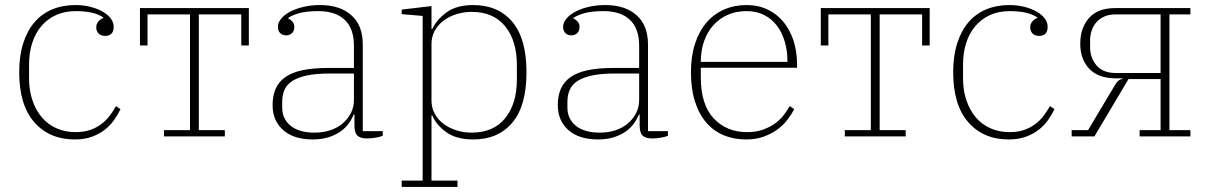

<svg xmlns="http://www.w3.org/2000/svg" viewBox="-20 -540 4774 760"><path d="M276 12Q175 12 115.5 -56.5Q56 -125 56 -254Q56 -319 72 -369Q88 -419 117 -452.5Q146 -486 187 -503Q228 -520 278 -520Q310 -520 337.5 -513Q365 -506 385.5 -494.5Q406 -483 418 -467.5Q430 -452 430 -434Q430 -398 396 -398Q379 -398 370 -407.5Q361 -417 361 -432Q361 -445 369 -454.5Q377 -464 389 -469V-471Q368 -485 340 -490.5Q312 -496 280 -496Q236 -496 202 -480.5Q168 -465 144 -437Q120 -409 107.5 -370Q95 -331 95 -284V-230Q95 -182 108.5 -142.5Q122 -103 146 -75Q170 -47 204 -32Q238 -17 279 -17Q312 -17 336.5 -25.5Q361 -34 380 -48Q399 -62 413.5 -81Q428 -100 439 -120L457 -108Q447 -87 432 -65.5Q417 -44 395.5 -27Q374 -10 344.5 1Q315 12 276 12Z M629 -25H732V-483H564V-360H534V-508H965V-360H935V-483H767V-25H870V0H629Z M1218 12Q1143 12 1101 -25Q1059 -62 1059 -124Q1059 -161 1071 -188.5Q1083 -216 1109 -234.5Q1135 -253 1177 -262Q1219 -271 1278 -271H1381V-359Q1381 -427 1344.5 -461.5Q1308 -496 1240 -496Q1194 -496 1165 -488Q1136 -480 1121 -469V-467Q1131 -462 1138 -454Q1145 -446 1145 -433Q1145 -418 1136 -409Q1127 -400 1112 -400Q1098 -400 1089 -409Q1080 -418 1080 -434Q1080 -450 1092.5 -465.5Q1105 -481 1127 -493Q1149 -505 1180 -512.5Q1211 -520 1247 -520Q1325 -520 1370.5 -480Q1416 -440 1416 -364V-21H1495V-3Q1485 2 1466.5 5Q1448 8 1433 8Q1406 8 1394.5 -3.5Q1383 -15 1383 -43V-87H1380Q1373 -69 1360.5 -51.5Q1348 -34 1328.5 -20Q1309 -6 1281.5 3Q1254 12 1218 12ZM1226 -15Q1259 -15 1287.5 -24.5Q1316 -34 1336.5 -51.5Q1357 -69 1369 -92.5Q1381 -116 1381 -144V-249H1285Q1232 -249 1196 -241.5Q1160 -234 1138 -220Q1116 -206 1106.5 -185Q1097 -164 1097 -137V-114Q1097 -70 1130 -42.5Q1163 -15 1226 -15Z M1570 175H1653V-477L1570 -484V-502L1688 -516V-425H1691Q1708 -462 1747.5 -491Q1787 -520 1853 -520Q1952 -520 2008 -453.5Q2064 -387 2064 -254Q2064 -121 2008 -54.5Q1952 12 1853 12Q1787 12 1747 -16.5Q1707 -45 1691 -83H1688V175H1791V200H1570ZM1847 -15Q1933 -15 1979.5 -72Q2026 -129 2026 -226V-282Q2026 -379 1979.5 -436Q1933 -493 1847 -493Q1816 -493 1787 -484Q1758 -475 1736 -458.5Q1714 -442 1701 -418.5Q1688 -395 1688 -366V-142Q1688 -113 1701 -89.5Q1714 -66 1736 -49.5Q1758 -33 1787 -24Q1816 -15 1847 -15Z M2347 12Q2272 12 2230 -25Q2188 -62 2188 -124Q2188 -161 2200 -188.5Q2212 -216 2238 -234.5Q2264 -253 2306 -262Q2348 -271 2407 -271H2510V-359Q2510 -427 2473.5 -461.5Q2437 -496 2369 -496Q2323 -496 2294 -488Q2265 -480 2250 -469V-467Q2260 -462 2267 -454Q2274 -446 2274 -433Q2274 -418 2265 -409Q2256 -400 2241 -400Q2227 -400 2218 -409Q2209 -418 2209 -434Q2209 -450 2221.5 -465.5Q2234 -481 2256 -493Q2278 -505 2309 -512.5Q2340 -520 2376 -520Q2454 -520 2499.5 -480Q2545 -440 2545 -364V-21H2624V-3Q2614 2 2595.5 5Q2577 8 2562 8Q2535 8 2523.5 -3.5Q2512 -15 2512 -43V-87H2509Q2502 -69 2489.5 -51.5Q2477 -34 2457.5 -20Q2438 -6 2410.5 3Q2383 12 2347 12ZM2355 -15Q2388 -15 2416.5 -24.5Q2445 -34 2465.5 -51.5Q2486 -69 2498 -92.5Q2510 -116 2510 -144V-249H2414Q2361 -249 2325 -241.5Q2289 -234 2267 -220Q2245 -206 2235.5 -185Q2226 -164 2226 -137V-114Q2226 -70 2259 -42.5Q2292 -15 2355 -15Z M2934 12Q2885 12 2845 -4.5Q2805 -21 2776 -54.5Q2747 -88 2731 -138Q2715 -188 2715 -254Q2715 -317 2731 -366.5Q2747 -416 2776 -450Q2805 -484 2845.5 -502Q2886 -520 2935 -520Q2981 -520 3018 -502.5Q3055 -485 3081 -453.5Q3107 -422 3121 -379Q3135 -336 3135 -284V-272H2754V-234Q2754 -126 2805 -71.5Q2856 -17 2937 -17Q2970 -17 2996 -25.5Q3022 -34 3043 -48Q3064 -62 3079.5 -81Q3095 -100 3106 -120L3124 -108Q3113 -87 3096.5 -65.5Q3080 -44 3056.5 -27Q3033 -10 3002.5 1Q2972 12 2934 12ZM3097 -295V-297Q3097 -340 3086 -376.5Q3075 -413 3054.5 -439.5Q3034 -466 3004 -481Q2974 -496 2935 -496Q2894 -496 2861 -481.5Q2828 -467 2804 -440.5Q2780 -414 2767 -377Q2754 -340 2754 -295Z M3324 -25H3427V-483H3259V-360H3229V-508H3660V-360H3630V-483H3462V-25H3565V0H3324Z M3973 12Q3872 12 3812.5 -56.5Q3753 -125 3753 -254Q3753 -319 3769 -369Q3785 -419 3814 -452.5Q3843 -486 3884 -503Q3925 -520 3975 -520Q4007 -520 4034.5 -513Q4062 -506 4082.5 -494.5Q4103 -483 4115 -467.5Q4127 -452 4127 -434Q4127 -398 4093 -398Q4076 -398 4067 -407.5Q4058 -417 4058 -432Q4058 -445 4066 -454.5Q4074 -464 4086 -469V-471Q4065 -485 4037 -490.5Q4009 -496 3977 -496Q3933 -496 3899 -480.5Q3865 -465 3841 -437Q3817 -409 3804.5 -370Q3792 -331 3792 -284V-230Q3792 -182 3805.5 -142.5Q3819 -103 3843 -75Q3867 -47 3901 -32Q3935 -17 3976 -17Q4009 -17 4033.5 -25.5Q4058 -34 4077 -48Q4096 -62 4110.5 -81Q4125 -100 4136 -120L4154 -108Q4144 -87 4129 -65.5Q4114 -44 4092.5 -27Q4071 -10 4041.5 1Q4012 12 3973 12Z M4222 -25H4287L4392 -201Q4400 -215 4407 -220.5Q4414 -226 4423 -228V-230H4393Q4326 -231 4291 -268.5Q4256 -306 4256 -367Q4256 -429 4290.5 -468.5Q4325 -508 4394 -508H4692V-483H4609V-25H4692V0H4491V-25H4574V-227H4447L4312 0H4222ZM4574 -251V-483H4397Q4370 -483 4351 -474.5Q4332 -466 4319.5 -451.5Q4307 -437 4301 -418.5Q4295 -400 4295 -381V-353Q4295 -311 4320.5 -281Q4346 -251 4397 -251Z"/></svg>

Font: IBM Plex Serif ExtLt
Style: Regular
Weight: 200
Designer: Mike Abbink, Paul van der Laan, Pieter van Rosmalen
Foundry: Bold Monday
Version: Version 3.001